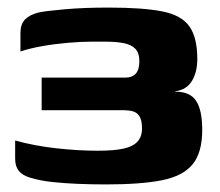

<svg xmlns="http://www.w3.org/2000/svg" viewBox="-20 -482 582 507"><path d="M260 5Q222 5 185.5 3.5Q149 2 117 -1.5Q85 -5 59 -13Q39 -19 29.5 -31Q20 -43 20 -63V-111Q70 -97 128 -90.5Q186 -84 238 -84Q281 -84 306 -89.5Q331 -95 343 -108Q355 -121 355 -143Q355 -164 348.5 -174.5Q342 -185 331 -188Q320 -191 307 -191H90V-277H310Q329 -277 338.5 -287.5Q348 -298 348 -320Q348 -342 337.5 -353Q327 -364 307 -368Q287 -372 258 -372Q249 -372 240 -372Q231 -372 221 -372Q195 -372 159.5 -369Q124 -366 90.5 -360Q57 -354 34 -346V-395Q34 -418 46 -430.5Q58 -443 82 -449Q100 -453 151 -457.5Q202 -462 266 -462Q357 -462 408 -452Q459 -442 480 -412.5Q501 -383 501 -326Q501 -292 487 -268.5Q473 -245 443 -241V-240Q482 -240 498 -215.5Q514 -191 514 -139Q514 -79 488.5 -48Q463 -17 407.5 -6Q352 5 260 5Z"/></svg>

Font: Genos
Style: Bold
Weight: 700
Designer: Robert E. Leuschke
Foundry: Robert E. Leuschke
Version: Version 1.010